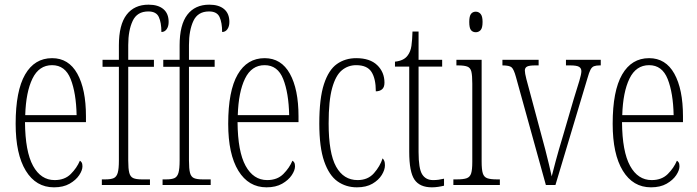

<svg xmlns="http://www.w3.org/2000/svg" viewBox="-20 -792 2986 822"><path d="M211 10Q134 10 90.5 -61Q47 -132 47 -262Q47 -403 87.5 -473Q128 -543 203 -543Q274 -543 311 -476.5Q348 -410 348 -294V-269H87Q88 -143 121.5 -82Q155 -21 214 -21Q257 -21 283 -47Q309 -73 322 -104Q326 -102 329.5 -96.5Q333 -91 333 -80Q333 -63 319 -42Q305 -21 278 -5.5Q251 10 211 10ZM308 -299Q306 -394 282.5 -453.5Q259 -513 203 -513Q147 -513 119 -455.5Q91 -398 88 -299Z M416 0V-24H431Q455 -24 467 -29.5Q479 -35 484 -52Q489 -69 489 -105V-506H419V-536H489V-598Q489 -686 522 -729Q555 -772 616 -772Q657 -772 679.5 -753Q702 -734 702 -698Q702 -679 693.5 -667Q685 -655 671 -655Q671 -695 660 -719Q649 -743 615 -743Q567 -743 548 -702.5Q529 -662 529 -599V-536H639V-506H529V-105Q529 -69 533.5 -52Q538 -35 550.5 -29.5Q563 -24 587 -24H622V0Z M676 0V-24H691Q715 -24 727 -29.5Q739 -35 744 -52Q749 -69 749 -105V-506H679V-536H749V-598Q749 -686 782 -729Q815 -772 876 -772Q917 -772 939.5 -753Q962 -734 962 -698Q962 -679 953.5 -667Q945 -655 931 -655Q931 -695 920 -719Q909 -743 875 -743Q827 -743 808 -702.5Q789 -662 789 -599V-536H899V-506H789V-105Q789 -69 793.5 -52Q798 -35 810.5 -29.5Q823 -24 847 -24H882V0Z M1121 10Q1044 10 1000.5 -61Q957 -132 957 -262Q957 -403 997.5 -473Q1038 -543 1113 -543Q1184 -543 1221 -476.5Q1258 -410 1258 -294V-269H997Q998 -143 1031.5 -82Q1065 -21 1124 -21Q1167 -21 1193 -47Q1219 -73 1232 -104Q1236 -102 1239.5 -96.5Q1243 -91 1243 -80Q1243 -63 1229 -42Q1215 -21 1188 -5.5Q1161 10 1121 10ZM1218 -299Q1216 -394 1192.5 -453.5Q1169 -513 1113 -513Q1057 -513 1029 -455.5Q1001 -398 998 -299Z M1508 10Q1461 10 1425 -15.5Q1389 -41 1368 -101Q1347 -161 1347 -263Q1347 -371 1367 -432Q1387 -493 1422.5 -518Q1458 -543 1505 -543Q1564 -543 1595 -513Q1626 -483 1626 -438Q1626 -418 1615.5 -409.5Q1605 -401 1589 -401Q1589 -455 1570.5 -484Q1552 -513 1505 -513Q1470 -513 1443.5 -491Q1417 -469 1402 -415Q1387 -361 1387 -264Q1387 -136 1419 -78.5Q1451 -21 1511 -21Q1555 -21 1581 -50.5Q1607 -80 1618 -114Q1623 -109 1625.5 -102.5Q1628 -96 1628 -84Q1628 -65 1614.5 -43Q1601 -21 1574.5 -5.5Q1548 10 1508 10Z M1829 10Q1777 10 1754.5 -23Q1732 -56 1732 -142V-507H1671V-528Q1709 -532 1725 -554Q1738 -571 1741.5 -596Q1745 -621 1746 -657H1772V-536H1873V-507H1772V-141Q1772 -70 1787.5 -45.5Q1803 -21 1834 -21Q1847 -21 1857.5 -22.5Q1868 -24 1881 -27V3Q1869 6 1855.5 8Q1842 10 1829 10Z M2017 -654Q2004 -654 1996.5 -663Q1989 -672 1989 -698Q1989 -723 1996.5 -732.5Q2004 -742 2017 -742Q2029 -742 2037.5 -732.5Q2046 -723 2046 -698Q2046 -672 2037.5 -663Q2029 -654 2017 -654ZM1921 0V-24H1936Q1964 -24 1978 -29Q1992 -34 1997 -49.5Q2002 -65 2002 -99V-434Q2002 -469 1998 -485.5Q1994 -502 1980.5 -507Q1967 -512 1941 -512H1934V-536H2042V-100Q2042 -66 2047 -50Q2052 -34 2066 -29Q2080 -24 2107 -24H2120V0Z M2189 -462Q2180 -495 2170.5 -503.5Q2161 -512 2131 -512V-536H2286V-512H2272Q2246 -512 2236.5 -507Q2227 -502 2227 -490Q2227 -479 2233.5 -453.5Q2240 -428 2246 -407L2298 -213Q2306 -185 2314.5 -151.5Q2323 -118 2330.5 -87Q2338 -56 2342 -37Q2347 -57 2359 -102Q2371 -147 2391 -213L2436 -367Q2452 -418 2460.5 -446.5Q2469 -475 2469 -487Q2469 -500 2459 -506Q2449 -512 2421 -512H2403V-536H2552V-512H2548Q2532 -512 2523 -508.5Q2514 -505 2508 -493.5Q2502 -482 2495 -457L2358 0H2317Z M2767 10Q2690 10 2646.5 -61Q2603 -132 2603 -262Q2603 -403 2643.5 -473Q2684 -543 2759 -543Q2830 -543 2867 -476.5Q2904 -410 2904 -294V-269H2643Q2644 -143 2677.5 -82Q2711 -21 2770 -21Q2813 -21 2839 -47Q2865 -73 2878 -104Q2882 -102 2885.5 -96.5Q2889 -91 2889 -80Q2889 -63 2875 -42Q2861 -21 2834 -5.5Q2807 10 2767 10ZM2864 -299Q2862 -394 2838.5 -453.5Q2815 -513 2759 -513Q2703 -513 2675 -455.5Q2647 -398 2644 -299Z"/></svg>

Font: Noto Serif Tamil ExtraCondensed ExtraLight
Style: Italic
Weight: 200
Width: 2
Italic angle: -12°
Designer: Indian Type Foundry, Tom Grace, and the Monotype Design Team
Foundry: Monotype Imaging Inc.
Version: Version 2.003; ttfautohint (v1.8.4.7-5d5b)